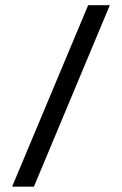

<svg xmlns="http://www.w3.org/2000/svg" viewBox="-20 -702 458 722"><path d="M25.5 0 311.5 -682.5H393L107.5 0Z"/></svg>

Font: Newsreader SemiBold
Style: Regular
Weight: 600
Designer: Hugues Gentile
Foundry: Production Type
Version: Version 1.003